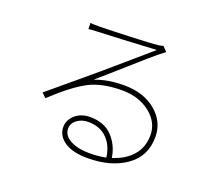

<svg xmlns="http://www.w3.org/2000/svg" viewBox="-125 -904 1250 1104"><g transform="rotate(20 500.0 -352.0)"><path d="M506.8 -4.9Q563.5 -4.9 608.4 -14.6Q599.6 -85.9 556.2 -128.9Q512.7 -171.9 442.4 -171.9Q401.4 -171.9 373 -150.4Q344.7 -128.9 344.7 -96.7Q344.7 -53.7 391.1 -29.3Q437.5 -4.9 506.8 -4.9ZM697.3 -730.5 724.6 -702.1Q719.7 -699.2 710.9 -691.9Q702.1 -684.6 694.3 -679.2Q686.5 -673.8 682.6 -669.9Q658.2 -650.4 541 -546.4Q423.8 -442.4 385.7 -410.2Q463.9 -440.4 563.5 -440.4Q682.6 -440.4 757.8 -377.9Q833 -315.4 833 -221.7Q833 -103.5 741.2 -39.1Q649.4 25.4 507.8 25.4Q414.1 25.4 364.7 -8.8Q315.4 -43 315.4 -95.7Q315.4 -138.7 351.1 -170.4Q386.7 -202.1 443.4 -202.1Q529.3 -202.1 578.6 -149.9Q627.9 -97.7 638.7 -23.4Q714.8 -46.9 758.8 -97.2Q802.7 -147.5 802.7 -221.7Q802.7 -300.8 733.9 -355Q665 -409.2 563.5 -409.2Q440.4 -409.2 360.4 -367.7Q280.3 -326.2 162.1 -215.8L135.7 -241.2Q186.5 -283.2 291 -371.1Q395.5 -459 420.9 -480.5Q446.3 -502 669.9 -695.3Q442.4 -682.6 310.5 -677.7Q268.6 -675.8 258.8 -673.8L257.8 -710.9Q274.4 -709 308.6 -709Q349.6 -709 490.2 -714.4Q630.9 -719.7 665 -723.6Q682.6 -725.6 697.3 -730.5Z"/></g></svg>

Font: GenEi Gothic M ExtraLight
Style: Regular
Weight: 200
Designer: o_tamon (Modified); [Source Han Sans]
Ryoko NISHIZUKA  (kana & ideographs); Paul D. Hunt (Latin, Greek & Cyrillic); Wenl
Version: Version 1.1a;Original Version 1.004